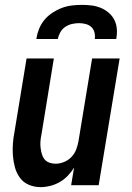

<svg xmlns="http://www.w3.org/2000/svg" viewBox="-20 -760 540 788"><path d="M147 8Q121 8 98.5 -1.5Q76 -11 62 -30Q48 -49 41.5 -72.5Q35 -96 33 -121Q31 -146 33 -171.5Q35 -197 40 -222L89 -520H201L150 -207Q147 -193 146 -180Q145 -167 146.5 -154Q148 -141 151.5 -128.5Q155 -116 162.5 -106.5Q170 -97 182.5 -92.5Q195 -88 208 -88Q225 -88 242.5 -95Q260 -102 273 -115.5Q286 -129 292.5 -146Q299 -163 302 -180L358 -520H471L385 0H272L284 -72Q273 -54 258 -38.5Q243 -23 224.5 -12.5Q206 -2 186 3Q166 8 147 8ZM129 -600Q132 -620 140 -640.5Q148 -661 162 -678Q176 -695 195 -707.5Q214 -720 234 -727.5Q254 -735 275 -737.5Q296 -740 316 -740Q337 -740 356.5 -737.5Q376 -735 394 -727.5Q412 -720 426.5 -707.5Q441 -695 449.5 -678Q458 -661 459.5 -640.5Q461 -620 457 -600H369Q371 -614 367.5 -627.5Q364 -641 354.5 -649.5Q345 -658 331.5 -661.5Q318 -665 304 -665Q290 -665 275 -661.5Q260 -658 247.5 -649.5Q235 -641 227.5 -627.5Q220 -614 217 -600Z"/></svg>

Font: Iosevka SS04
Style: Bold Italic
Weight: 700
Italic angle: -9°
Monospace: yes
Designer: Belleve Invis
Foundry: Belleve Invis
Version: Version 19.0.0; ttfautohint (v1.8.4)